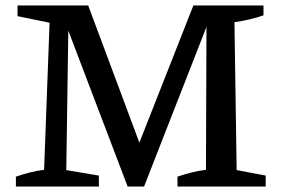

<svg xmlns="http://www.w3.org/2000/svg" viewBox="-20 -681 1028 701"><path d="M844 -60 950 -40V0H628V-36Q654 -45 680 -51.5Q706 -58 732 -61L734 -622L748 -619L506 0H446L215 -607L230 -610L222 -60L341 -40V0H38V-36Q64 -45 89.5 -51.5Q115 -58 141 -61L161 -598L44 -622V-661H302L502 -125H475L686 -661H942V-625Q919 -617 892 -610.5Q865 -604 836 -600Z"/></svg>

Font: Piazzolla Thin SemiBold
Style: Regular
Weight: 600
Version: Version 2.005